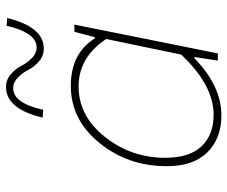

<svg xmlns="http://www.w3.org/2000/svg" viewBox="-79 -667 758 640"><g transform="rotate(-90 300.0 -347.0)"><path d="M236 12Q158 12 112 -35Q66 -82 66 -170Q66 -299 143.5 -394.5Q221 -490 334 -490Q442 -490 492 -410H496L514 -478H538L442 0H418L430 -78H426Q333 12 236 12ZM238 -14Q336 -14 438 -122L490 -372Q429 -464 332 -464Q233 -464 163.5 -376Q94 -288 94 -176Q94 -95 132 -54.5Q170 -14 238 -14ZM458 -580Q434 -580 415.5 -596Q397 -612 387.5 -631Q378 -650 362 -666Q346 -682 326 -682Q276 -682 254 -582L228 -584Q257 -706 330 -706Q354 -706 372.5 -690Q391 -674 400.5 -655Q410 -636 426 -620Q442 -604 462 -604Q511 -604 534 -704L560 -702Q530 -580 458 -580Z"/></g></svg>

Font: TypoPRO Source Code Pro
Style: Italic
Weight: 200
Italic angle: -11°
Monospace: yes
Designer: Paul D. Hunt, Teo Tuominen
Foundry: Adobe Systems Incorporated
Version: Version 1.030;PS 1.0;hotconv 1.0.84;makeotf.lib2.5.63406